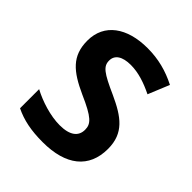

<svg xmlns="http://www.w3.org/2000/svg" viewBox="-162 -655 768 768"><g transform="rotate(45 221.5 -271.5)"><path d="M406 -156C406 -245 352 -283 267 -322C180 -361 159 -376 159 -409C159 -440 185 -458 233 -458C277 -458 320 -443 363 -422L400 -512C347 -539 294 -553 233 -553C117 -553 41 -499 41 -404C41 -317 89 -278 179 -237C270 -197 287 -178 287 -145C287 -109 261 -86 202 -86C149 -86 87 -106 42 -130V-22C87 0 136 10 202 10C333 10 406 -48 406 -156Z"/></g></svg>

Font: Noto Sans Devanagari UI SemiCondensed SemiBold
Style: Regular
Weight: 600
Width: 4
Designer: Jelle Bosma - Monotype Design Team
Foundry: Monotype Imaging Inc.
Version: Version 2.004